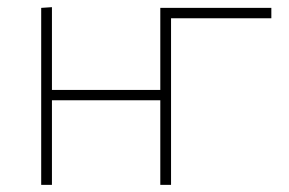

<svg xmlns="http://www.w3.org/2000/svg" viewBox="-20 -516 808 536"><path d="M427.5 0Q427.5 -56.5 427.5 -108.5Q427.5 -160.5 427.5 -221V-271Q427.5 -311.5 427.5 -348.2Q427.5 -385 427.5 -420.8Q427.5 -456.5 427.5 -494H737.5V-465Q685 -465 631.2 -465Q577.5 -465 526.5 -465H438.5L457.5 -489Q457.5 -451.5 457.5 -417Q457.5 -382.5 457.5 -347Q457.5 -311.5 457.5 -271V-221Q457.5 -160.5 457.5 -108.5Q457.5 -56.5 457.5 0ZM95 0Q95 -56.5 95 -108.5Q95 -160.5 95 -221V-271Q95 -311.5 95 -348.2Q95 -385 95 -420.8Q95 -456.5 95 -494L125 -496Q125 -458.5 125 -422.2Q125 -386 125 -349Q125 -312 125 -271V-221Q125 -160.5 125 -108.5Q125 -56.5 125 0ZM112 -236V-265H445.5V-236Z"/></svg>

Font: Commissioner Thin
Style: Regular
Weight: 100
Designer: Kostas Bartsokas
Foundry: Kostas Bartsokas
Version: Version 1.001;gftools[0.9.23]